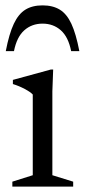

<svg xmlns="http://www.w3.org/2000/svg" viewBox="-20 -695 316 715"><path d="M178 -436 175 -355V-42.5L252.5 -18.5V0H26V-18.5L102 -42.5V-343Q94 -352 72.5 -363.5Q51 -375 28 -382V-397.5L169 -436ZM138.5 -607Q98.5 -607 70.5 -582.2Q42.5 -557.5 32 -504.5H1.5Q14 -569.5 31.5 -606.5Q49 -643.5 74.8 -659.2Q100.5 -675 138.5 -675Q176.5 -675 202.5 -659.2Q228.5 -643.5 245.8 -606.5Q263 -569.5 275.5 -504.5H245Q234.5 -557.5 206.5 -582.2Q178.5 -607 138.5 -607Z"/></svg>

Font: Newsreader Text
Style: Regular
Weight: 400
Designer: Hugues Gentile
Foundry: Production Type
Version: Version 1.002